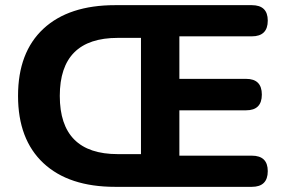

<svg xmlns="http://www.w3.org/2000/svg" viewBox="-20 -725 1102 745"><path d="M957 0H427Q247 0 148.5 -92Q50 -184 50 -353Q50 -522 148.5 -613.5Q247 -705 427 -705H957Q1019 -705 1019 -645Q1019 -584 957 -584H676V-419H935Q996 -419 996 -358Q996 -297 935 -297H676V-121H957Q1019 -121 1019 -61Q1019 0 957 0ZM437 -127H527V-578H437Q212 -578 212 -353Q212 -127 437 -127Z"/></svg>

Font: Nunito ExtraBold
Style: Regular
Weight: 800
Designer: Vernon Adams
Foundry: Vernon Adams
Version: Version 3.602